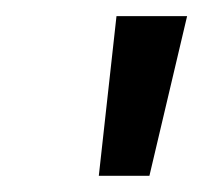

<svg xmlns="http://www.w3.org/2000/svg" viewBox="-20 -816 253 239"><path d="M103 -597.2 125 -795.9H212.9L166 -597.2Z"/></svg>

Font: Poppins
Style: Italic
Weight: 400
Italic angle: -10°
Designer: Ninad Kale (Devanagari), Jonny Pinhorn (Latin)
Foundry: Indian Type Foundry
Version: Version 3.200;PS 1.000;hotconv 16.6.54;makeotf.lib2.5.65590